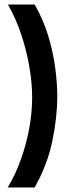

<svg xmlns="http://www.w3.org/2000/svg" viewBox="-20 -715 311 848"><path d="M15 -695H133Q171 -629 192.5 -558.5Q214 -488 223.5 -418.5Q233 -349 233 -289Q233 -197 211 -91.5Q189 14 133 113H14Q48 57 72 -10Q96 -77 109 -147.5Q122 -218 122 -286Q122 -347 110 -418Q98 -489 74.5 -560.5Q51 -632 15 -695Z"/></svg>

Font: Bricolage Grotesque 96pt Medium
Style: Regular
Weight: 500
Designer: Mathieu Triay
Foundry: Atelier Triay
Version: Version 1.001; ttfautohint (v1.8.4.7-5d5b);gftools[0.9.33.de